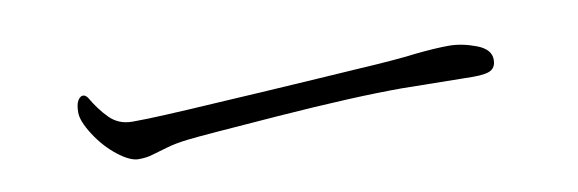

<svg xmlns="http://www.w3.org/2000/svg" viewBox="-27 -524 1054 350"><g transform="rotate(-10 500.0 -349.0)"><path d="M116.2 -385.7Q116.2 -401.4 120.6 -408.2Q125 -415 129.9 -415Q134.8 -415 138.7 -409.2Q152.3 -385.7 168.9 -369.1Q185.5 -352.5 210.9 -352.5Q236.3 -352.5 275.9 -354.5Q315.4 -356.4 363.3 -359.4Q411.1 -362.3 461.9 -365.2Q511.7 -368.2 556.6 -371.1Q600.6 -374 632.8 -376Q702.1 -379.9 740.2 -384.8Q778.3 -388.7 802.7 -388.7Q826.2 -388.7 852.5 -378.9Q878.9 -369.1 878.9 -349.6Q878.9 -336.9 870.6 -331.1Q862.3 -325.2 835.9 -325.2L705.1 -327.1Q617.2 -327.1 473.6 -316.4Q330.1 -305.7 305.2 -302.7Q280.3 -299.8 264.2 -294.9Q248 -290 237.3 -287.1Q225.6 -283.2 210 -283.2Q194.3 -283.2 171.9 -300.8Q149.4 -318.4 132.8 -344.2Q116.2 -370.1 116.2 -385.7Z"/></g></svg>

Font: GenEi Koburi Mincho v6
Style: Regular
Weight: 400
Designer: o_tamon (Modified)
Foundry: o_tamon / Adobe Systems Incorporated
Version: Version 6.1